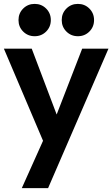

<svg xmlns="http://www.w3.org/2000/svg" viewBox="-21 -746 577 986"><path d="M91 220 200 -23 -1 -496H142L270 -158L401 -496H536L226 220ZM157 -560Q122 -560 98 -584Q74 -608 74 -643Q74 -678 98 -702Q122 -726 157 -726Q192 -726 216 -702Q240 -678 240 -643Q240 -608 216 -584Q192 -560 157 -560ZM379 -560Q344 -560 320 -584Q296 -608 296 -643Q296 -678 320 -702Q344 -726 379 -726Q414 -726 438 -702Q462 -678 462 -643Q462 -608 438 -584Q414 -560 379 -560Z"/></svg>

Font: Rethink Sans
Style: Bold
Weight: 700
Designer: The Rethink Sans project authors (Hans Thiessen). DM Sans designed by Colophon Foundry.
Foundry: Rethink Communications LLC
Version: Version 1.001